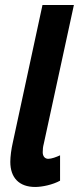

<svg xmlns="http://www.w3.org/2000/svg" viewBox="-20 -734 314 764"><path d="M120 10C148 10 190 1 219 -15V-116C204 -109 185 -102 172 -102C158 -102 150 -113 150 -128C150 -140 151 -150 154 -161L274 -714H149L31 -167C25 -141 21 -111 21 -90C21 -27 56 10 120 10Z"/></svg>

Font: Noto Sans ExtraCondensed
Style: Bold Italic
Weight: 700
Width: 2
Italic angle: -12°
Designer: Monotype Design Team
Foundry: Monotype Imaging Inc.
Version: Version 2.013